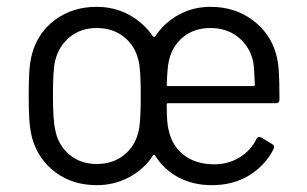

<svg xmlns="http://www.w3.org/2000/svg" viewBox="-20 -534 898 562"><path d="M608 -53Q648 -53 681.5 -73.5Q715 -94 731 -128Q734 -133 739 -133Q741 -133 744 -132L777 -112Q782 -109 782 -104Q782 -101 781 -98Q756 -49 709 -20.5Q662 8 600 8Q545 8 502 -15Q459 -38 434 -79Q433 -81 431 -81Q430 -81 428 -79Q402 -39 358.5 -15.5Q315 8 263 8Q193 8 142.5 -29.5Q92 -67 74 -130Q68 -154 66 -182Q64 -210 64 -254Q64 -300 66 -327.5Q68 -355 74 -377Q91 -439 142 -476.5Q193 -514 263 -514Q315 -514 358 -490.5Q401 -467 428 -427Q430 -426 431 -426Q433 -426 434 -427Q460 -467 502.5 -490.5Q545 -514 596 -514Q667 -514 719 -475.5Q771 -437 788 -376Q794 -355 796 -327Q798 -299 798 -243Q798 -232 788 -232H472Q468 -232 468 -228Q468 -171 474 -152Q484 -106 519 -79.5Q554 -53 608 -53ZM386 -152Q392 -177 392 -254Q392 -330 386 -354Q377 -398 344 -425Q311 -452 263 -452Q216 -452 183.5 -425Q151 -398 141 -354Q135 -329 135 -254Q135 -181 142 -152Q151 -108 183.5 -81Q216 -54 263 -54Q311 -54 344 -81Q377 -108 386 -152ZM596 -452Q548 -452 515.5 -425Q483 -398 474 -354Q470 -338 468 -286Q468 -282 472 -282H722Q726 -282 726 -286Q724 -340 721 -354Q711 -398 677.5 -425Q644 -452 596 -452Z"/></svg>

Font: LinhAnh
Style: Regular
Weight: 400
Designer: Jeremy Tribby
Foundry: Tribby Type
Version: Version 1.408